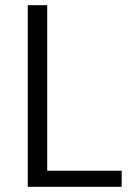

<svg xmlns="http://www.w3.org/2000/svg" viewBox="-20 -720 498 740"><path d="M162 -62H449V0H87V-700H162Z"/></svg>

Font: Pathway Extreme 8pt Thin 12pt Light
Style: Regular
Weight: 300
Version: Version 1.001;gftools[0.9.26]